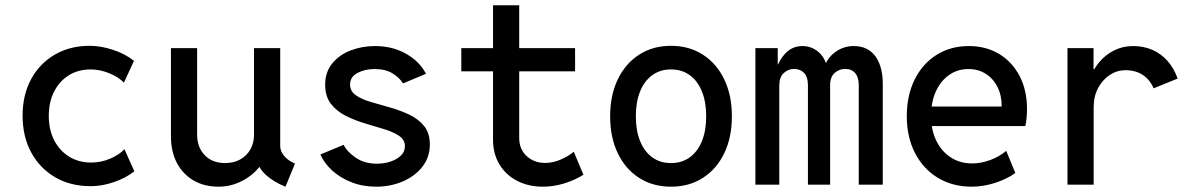

<svg xmlns="http://www.w3.org/2000/svg" viewBox="-20 -702 4540 730"><path d="M324.7 5.9Q248 5.9 189.7 -28.1Q131.3 -62 98.6 -122.6Q65.9 -183.1 65.9 -262.2Q65.9 -340.8 98.1 -400.6Q130.4 -460.4 188 -494.1Q245.6 -527.8 320.8 -527.8Q363.3 -527.8 409.9 -512.5Q456.5 -497.1 489.3 -470.7L451.2 -387.7Q430.7 -409.2 395.3 -423.6Q359.9 -438 324.7 -438Q277.3 -438 241.7 -415.8Q206.1 -393.6 185.8 -353.8Q165.5 -314 165.5 -261.7Q165.5 -209 185.8 -169.2Q206.1 -129.4 242.4 -106.7Q278.8 -84 326.7 -84Q364.7 -84 399.7 -99.1Q434.6 -114.3 453.1 -134.8L490.7 -50.8Q460 -25.9 414.3 -10Q368.7 5.9 324.7 5.9Z M811.5 7.8Q756.3 7.8 715.6 -16.1Q674.8 -40 652.3 -83Q629.9 -126 629.9 -184.1V-519H729.5V-190.9Q729.5 -142.1 757.8 -112.5Q786.1 -83 833.5 -82Q867.2 -81.5 892.3 -95.2Q917.5 -108.9 931.6 -133.3Q945.8 -157.7 945.8 -190.9V-519H1045.4V-146.5Q1045.4 -127 1060.5 -108.9Q1075.7 -90.8 1101.6 -80.1L1065.4 7.8Q1022 -9.3 992.2 -35.9Q962.4 -62.5 961.9 -87.9L994.6 -66.4H937.5L986.8 -99.1Q960 -48.8 912.1 -20.5Q864.3 7.8 811.5 7.8Z M1410.2 7.8Q1358.9 7.8 1315.7 -9.3Q1272.5 -26.4 1242.2 -54.4Q1211.9 -82.5 1198.2 -114.7L1286.6 -151.4Q1299.8 -124.5 1333 -102.1Q1366.2 -79.6 1413.6 -79.6Q1440.9 -79.6 1465.3 -87.9Q1489.7 -96.2 1504.6 -110.8Q1519.5 -125.5 1519.5 -146Q1519.5 -170.4 1497.6 -185.3Q1475.6 -200.2 1441.2 -210.7Q1406.7 -221.2 1368.2 -232.7Q1329.6 -244.1 1294.9 -261.5Q1260.3 -278.8 1238.3 -307.1Q1216.3 -335.4 1216.3 -379.9Q1216.3 -427.7 1243.2 -460.7Q1270 -493.7 1313.2 -510.3Q1356.4 -526.9 1405.8 -526.9Q1472.2 -526.9 1523.9 -497.6Q1575.7 -468.3 1599.6 -421.4L1512.2 -384.8Q1500 -405.8 1473.1 -422.6Q1446.3 -439.5 1403.8 -439.5Q1367.2 -439.5 1339.1 -424.6Q1311 -409.7 1311 -380.4Q1311 -355 1333 -339.8Q1355 -324.7 1389.4 -314.5Q1423.8 -304.2 1462.4 -293.5Q1501 -282.7 1535.6 -266.4Q1570.3 -250 1592.3 -223.1Q1614.3 -196.3 1614.3 -152.8Q1614.3 -104.5 1586.2 -68.4Q1558.1 -32.2 1511.5 -12.2Q1464.8 7.8 1410.2 7.8Z M2043.9 7.8Q1989.3 7.8 1946.3 -14.4Q1903.3 -36.6 1878.9 -76.9Q1854.5 -117.2 1854.5 -171.4V-682.1H1954.1V-177.2Q1954.1 -134.8 1982.4 -108.6Q2010.7 -82.5 2052.7 -82.5Q2082 -82.5 2111.1 -95Q2140.1 -107.4 2161.6 -125L2198.2 -37.6Q2165.5 -17.1 2125.2 -4.6Q2085 7.8 2043.9 7.8ZM1733.9 -430.7V-519H2166.5V-430.7Z M2531.2 7.8Q2461.9 7.8 2409.7 -25.9Q2357.4 -59.6 2328.6 -119.9Q2299.8 -180.2 2299.8 -259.8Q2299.8 -339.4 2328.6 -399.7Q2357.4 -460 2409.7 -493.9Q2461.9 -527.8 2531.2 -527.8Q2600.6 -527.8 2652.8 -493.9Q2705.1 -460 2733.9 -399.7Q2762.7 -339.4 2762.7 -259.8Q2762.7 -180.2 2733.9 -119.9Q2705.1 -59.6 2652.8 -25.9Q2600.6 7.8 2531.2 7.8ZM2531.2 -82Q2572.8 -82 2602.8 -104Q2632.8 -126 2648.9 -165.8Q2665 -205.6 2665 -259.8Q2665 -314 2648.9 -354Q2632.8 -394 2602.8 -416Q2572.8 -438 2531.2 -438Q2489.7 -438 2459.7 -416Q2429.7 -394 2413.6 -354Q2397.5 -314 2397.5 -259.8Q2397.5 -205.6 2413.6 -165.8Q2429.7 -126 2459.7 -104Q2489.7 -82 2531.2 -82Z M2852.1 0V-519H2937V-457.5H2948.7L2929.2 -433.1Q2942.4 -475.1 2968 -501Q2993.7 -526.9 3031.2 -526.9Q3065.4 -526.9 3091.6 -504.6Q3117.7 -482.4 3125 -443.8L3107.4 -462.9H3132.3L3113.3 -443.8Q3123.5 -480 3155 -503.4Q3186.5 -526.9 3225.6 -526.9Q3254.4 -526.9 3275.1 -516.4Q3295.9 -505.9 3309.6 -486.3Q3323.2 -466.8 3329.8 -440.7Q3336.4 -414.6 3336.4 -383.8V0H3245.1V-378.4Q3245.1 -408.2 3231.4 -424.1Q3217.8 -439.9 3193.4 -439.9Q3170.4 -439.9 3153.3 -424.6Q3136.2 -409.2 3136.2 -378.4V0H3051.8V-378.4Q3051.8 -409.2 3037.4 -424.6Q3022.9 -439.9 2999 -439.9Q2976.6 -439.9 2959.7 -424.1Q2942.9 -408.2 2942.9 -377V0Z M3674.8 7.8Q3601.6 7.8 3545.9 -25.9Q3490.2 -59.6 3459 -120.1Q3427.7 -180.7 3427.7 -260.3Q3427.7 -339.4 3457.5 -399.4Q3487.3 -459.5 3540.5 -493.2Q3593.8 -526.9 3663.6 -526.9Q3729 -526.9 3778.8 -496.8Q3828.6 -466.8 3856.7 -412.8Q3884.8 -358.9 3884.8 -287.6Q3884.8 -272 3883.1 -253.7Q3881.3 -235.4 3878.4 -222.7H3505.4V-296.9H3788.6Q3788.6 -339.4 3772.5 -371.3Q3756.3 -403.3 3727.8 -421.4Q3699.2 -439.5 3662.1 -439.5Q3620.6 -439.5 3588.6 -417Q3556.6 -394.5 3538.3 -354.5Q3520 -314.5 3520 -261.2Q3520 -207.5 3540 -166.7Q3560.1 -126 3595.2 -103.3Q3630.4 -80.6 3676.3 -80.6Q3710 -80.6 3744.9 -93.5Q3779.8 -106.4 3805.7 -128.4L3840.3 -44.4Q3810.1 -22 3764.6 -7.1Q3719.2 7.8 3674.8 7.8Z M4038.6 0V-519H4137.7V-439.5H4154.8L4123 -395Q4132.8 -433.1 4157 -462.9Q4181.2 -492.7 4214.8 -509.8Q4248.5 -526.9 4287.6 -526.9Q4328.1 -526.9 4361.3 -512.5Q4394.5 -498 4418.9 -470.5Q4443.4 -442.9 4457.5 -403.3L4366.2 -366.2Q4352.1 -398.9 4325 -417Q4297.9 -435.1 4258.8 -435.1Q4227.1 -435.1 4199.7 -417.2Q4172.4 -399.4 4155.3 -367.7Q4138.2 -335.9 4138.2 -294.9V0Z"/></svg>

Font: Reddit Mono Medium
Style: Regular
Weight: 500
Monospace: yes
Designer: Stephen Hutchings
Foundry: Reddit
Version: Version 1.014